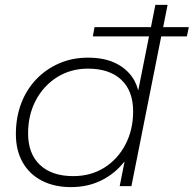

<svg xmlns="http://www.w3.org/2000/svg" viewBox="-20 -762 793 786"><path d="M270 4Q203 4 152 -22Q101 -48 73 -97Q45 -146 45 -213Q45 -281 66.5 -338Q88 -395 128 -437Q168 -479 222 -502.5Q276 -526 340 -526Q409 -526 457 -501.5Q505 -477 531 -431Q540 -413 546 -392L590 -613H360L367 -651H598L616 -742H666L648 -651H753L745 -613H640L518 0H470L490 -101L478 -87Q440 -44 387.5 -20Q335 4 270 4ZM280 -41Q351 -41 406 -75Q461 -109 493 -169.5Q525 -230 525 -306Q525 -390 476.5 -435.5Q428 -481 340 -481Q270 -481 214.5 -446.5Q159 -412 127 -352Q95 -292 95 -216Q95 -133 143.5 -87Q192 -41 280 -41Z"/></svg>

Font: Montserrat Thin Light
Style: Italic
Weight: 300
Italic angle: -11.3°
Version: Version 9.000